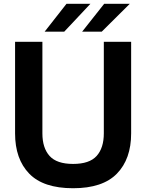

<svg xmlns="http://www.w3.org/2000/svg" viewBox="-20 -985 777 1019"><path d="M60 -277V-763H205V-277Q205 -200 243 -157.5Q281 -115 368 -115Q455 -115 493 -157.5Q531 -200 531 -277V-763H676V-277Q676 -141 600.5 -63.5Q525 14 368 14Q210 14 135 -63.5Q60 -141 60 -277ZM321 -817H217L333 -965H460ZM520 -817H416L533 -965H669Z"/></svg>

Font: Open Sauce Sans
Style: Bold
Weight: 700
Designer: Alfredo Marco Pradil
Foundry: Creative Sauce Fz LLC
Version: Version 1.477